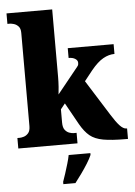

<svg xmlns="http://www.w3.org/2000/svg" viewBox="-63 -807 759 1076"><g transform="rotate(-5 316.5 -269.5)"><path d="M15 0V-59H29Q37 -59 51 -63Q65 -67 76.5 -80Q88 -93 88 -120V-644Q88 -669 76.5 -681Q65 -693 51 -697Q37 -701 29 -701H15V-760H272V-379Q272 -353 270 -324Q268 -295 266 -282L383 -427Q390 -435 390.5 -441Q391 -447 391 -450Q391 -463 377 -472Q363 -481 340 -481V-536H598V-481Q566 -481 534 -463Q502 -445 466 -401L420 -343L545 -144Q571 -102 591 -80.5Q611 -59 628 -59H632V0H619Q540 0 493 -8.5Q446 -17 418 -40Q390 -63 365 -107L297 -229L272 -198V-124Q272 -95 283 -81.5Q294 -68 308 -63.5Q322 -59 330 -59H348V0ZM249 208Q256 189 264.5 162.5Q273 136 281 109Q289 82 293 61H415V71Q406 92 389.5 118.5Q373 145 353.5 172Q334 199 317 221H249Z"/></g></svg>

Font: Noto Serif SemiCondensed Black
Style: Regular
Weight: 900
Width: 4
Designer: Monotype Design Team
Foundry: Monotype Imaging Inc.
Version: Version 2.014; ttfautohint (v1.8.4.7-5d5b)